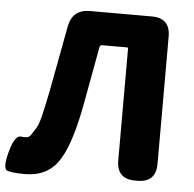

<svg xmlns="http://www.w3.org/2000/svg" viewBox="-67 -799 877 867"><g transform="rotate(5 371.0 -365.5)"><path d="M78 14Q19 14 -3 6Q-25 -2 -4 -80Q17 -158 46 -153Q51 -152 66.5 -152Q82 -152 91 -166.5Q100 -181 112 -199.5Q124 -218 139 -287Q148 -327 156 -368L212 -667Q227 -745 306 -745H586Q670 -745 670 -661V-84Q670 0 586 0H576Q492 0 492 -84V-591Q492 -596 487 -596H374Q365 -596 363 -587L312 -309Q276 -123 223 -53Q173 14 78 14Z"/></g></svg>

Font: Resource Han Rounded TW Heavy
Style: Regular
Weight: 900
Designer: Cyano Hao (round all glyphs); Ryoko NISHIZUKA 西塚涼子 (kana, bopomofo & ideographs); Paul D. Hunt (Latin, Greek & Cyrillic)
Foundry: Cyano Hao
Version: 0.990